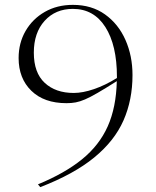

<svg xmlns="http://www.w3.org/2000/svg" viewBox="-20 -745 640 789"><path d="M145.5 24 136 12.5Q246.5 -33 317.2 -90.5Q388 -148 422.8 -226Q457.5 -304 460 -411.5Q412.5 -381.5 381.5 -363.5Q350.5 -345.5 329.5 -336.5Q308.5 -327.5 291 -324.2Q273.5 -321 253.5 -321Q161 -321 108.8 -372Q56.5 -423 56.5 -506.5Q56.5 -568.5 85.2 -618Q114 -667.5 164.2 -696.2Q214.5 -725 279.5 -725Q356.5 -725 411.5 -685.8Q466.5 -646.5 495.5 -581Q524.5 -515.5 524.5 -436.5Q524.5 -334.5 487.5 -250.2Q450.5 -166 367.2 -97.8Q284 -29.5 145.5 24ZM119 -528.5Q119 -446 163.8 -404.5Q208.5 -363 283 -363Q320 -363 366.2 -378.8Q412.5 -394.5 460.5 -424.5Q460.5 -427 460.5 -429.5Q460.5 -559 413 -633.8Q365.5 -708.5 279.5 -708.5Q208 -708.5 163.5 -659.5Q119 -610.5 119 -528.5Z"/></svg>

Font: Newsreader 72pt Light
Style: Regular
Weight: 300
Designer: Hugues Gentile
Foundry: Production Type
Version: Version 1.003; ttfautohint (v1.8.3)